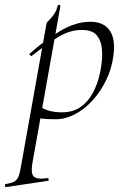

<svg xmlns="http://www.w3.org/2000/svg" viewBox="-80 -481 507 776"><path d="M-55 275Q-59 276 -60 270Q-61 264 -57 263Q-34 259 -22.5 253Q-11 247 -5 231.5Q1 216 6 185L108 -386Q108 -389 114 -395Q120 -401 128 -410Q136 -419 143 -431Q150 -443 153 -458Q154 -462 159.5 -461Q165 -460 164 -456L51 178Q44 219 56 232Q68 245 111 239Q115 237 116.5 243Q118 249 113 250ZM145 1Q105 1 88 -2Q71 -5 57 -8L67 -58Q86 -45 110.5 -36Q135 -27 171 -27Q218 -27 250.5 -52Q283 -77 303 -121Q323 -165 330 -220Q335 -255 331.5 -287Q328 -319 310 -339.5Q292 -360 250 -360Q203 -360 156.5 -332Q110 -304 48 -255Q45 -254 41 -258.5Q37 -263 40 -264Q99 -317 162 -355Q225 -393 285 -393Q340 -393 364 -357Q388 -321 378 -253Q371 -202 348.5 -156Q326 -110 293.5 -74.5Q261 -39 222.5 -19Q184 1 145 1Z"/></svg>

Font: Cormorant Light Light
Style: Italic
Weight: 300
Italic angle: -10°
Version: Version 4.000